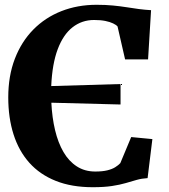

<svg xmlns="http://www.w3.org/2000/svg" viewBox="-20 -771 704 802"><path d="M367.5 11Q279 11 212.8 -15.5Q146.5 -42 102.5 -91.2Q58.5 -140.5 36.5 -209.8Q14.5 -279 14.5 -364Q14.5 -454 42 -525.5Q69.5 -597 119.2 -647.5Q169 -698 236.5 -724.5Q304 -751 383.5 -751Q421 -751 451.8 -748Q482.5 -745 509 -740.8Q535.5 -736.5 560.5 -733.2Q585.5 -730 611 -728.5L598.5 -523H502.5L471 -660.5Q465.5 -667 452.5 -673.2Q439.5 -679.5 420 -683.5Q400.5 -687.5 373 -687.5Q322 -687.5 283 -657Q244 -626.5 221 -565.2Q198 -504 194 -411.5L483.5 -420V-334.5L194.5 -342Q197.5 -280 210 -227.5Q222.5 -175 245 -136.2Q267.5 -97.5 300.8 -76Q334 -54.5 378 -54.5Q408 -54.5 428.2 -59.5Q448.5 -64.5 461.2 -72.5Q474 -80.5 482.5 -89.5L528 -198.5L616.5 -190L596.5 -27Q572 -25.5 550.8 -19.5Q529.5 -13.5 505 -6.2Q480.5 1 447.5 6Q414.5 11 367.5 11Z"/></svg>

Font: Merriweather 28pt ExtraBold
Style: Regular
Weight: 800
Version: Version 2.100